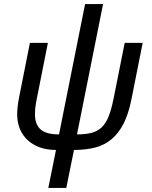

<svg xmlns="http://www.w3.org/2000/svg" viewBox="-20 -730 752 950"><path d="M219 200 257 12Q212 12 176.5 -1Q141 -14 116 -37.5Q91 -61 78 -93Q65 -125 65 -164Q65 -181 67.5 -204Q70 -227 76 -256L128 -518H217L163 -246Q157 -218 155 -199.5Q153 -181 153 -165Q153 -115 180.5 -90Q208 -65 272 -65L401 -710H490L361 -65Q403 -65 432.5 -72.5Q462 -80 483 -100Q504 -120 517.5 -154Q531 -188 542 -242L597 -518H686L630 -237Q616 -167 592 -119.5Q568 -72 533.5 -42.5Q499 -13 452.5 -0.5Q406 12 346 12L308 200Z"/></svg>

Font: IBM Plex Sans Text
Style: Italic
Weight: 450
Italic angle: -11°
Designer: Mike Abbink, Paul van der Laan, Pieter van Rosmalen
Foundry: Bold Monday
Version: Version 3.005